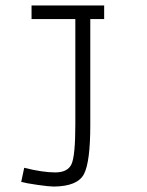

<svg xmlns="http://www.w3.org/2000/svg" viewBox="-20 -675 540 706"><path d="M312 -605V-215Q312 -79 288.5 -34.5Q265 10 178 11Q161 11 119 5Q77 -1 58 -6L69 -58Q137 -41 183 -41Q229 -41 243 -71.5Q257 -102 257 -218V-605H96V-655H363V-605Z"/></svg>

Font: Lekton
Style: Regular
Weight: 400
Designer: Paolo Mazzetti, Luciano Perondi, Raffaele Flato, Elena Papassissa, Emilio Macchia, Michela Povoleri, Tobias Seemiller, R
Version: Version 34.000